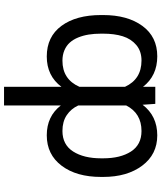

<svg xmlns="http://www.w3.org/2000/svg" viewBox="56 -846 800 952"><g transform="rotate(-90 456.0 -370.0)"><path d="M54.7 -258.3V-268.6Q54.7 -391.1 110.4 -464.6Q166 -538.1 261.2 -538.1Q355.5 -538.1 409.2 -468.3V-750H501.5V-465.3Q555.7 -538.1 651.9 -538.1Q750 -538.1 803.7 -465.3Q857.4 -392.6 857.4 -269V-258.8Q857.4 -137.7 803.5 -64Q749.5 9.8 652.8 9.8Q556.2 9.8 501.5 -61V0H417L412.6 -63Q357.4 9.8 260.7 9.8Q166.5 9.8 110.6 -64.9Q54.7 -139.6 54.7 -258.3ZM630.9 -460.4Q538.6 -460.4 501.5 -376V-150.4Q539.1 -68.4 631.8 -68.4Q678.2 -68.4 708.7 -94.2Q739.3 -120.1 752.2 -161.4Q765.1 -202.6 765.1 -258.8V-269Q765.1 -301.8 760.7 -329.6Q756.3 -357.4 746.3 -382.1Q736.3 -406.7 720.9 -423.8Q705.6 -440.9 682.6 -450.7Q659.7 -460.4 630.9 -460.4ZM147 -268.6V-258.3Q147 -172.9 180.7 -120.6Q214.4 -68.4 282.2 -68.4Q370.6 -68.4 409.2 -144.5V-381.8Q392.6 -418 360.8 -439.2Q329.1 -460.4 282.7 -460.4Q214.8 -460.4 180.9 -407.5Q147 -354.5 147 -268.6Z"/></g></svg>

Font: Bert Sans Medium
Style: Regular
Weight: 500
Designer: Christian Robertson, Adam Twardoch, & Cristiano Sobral
Foundry: Google
Version: Version 12.135;January 10, 2020;FontCreator 12.0.0.2547 64-b